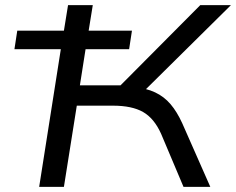

<svg xmlns="http://www.w3.org/2000/svg" viewBox="-20 -725 916 745"><path d="M132 0 216 -534H36L47 -606H228L244 -705H340L324 -606H492L481 -534H312L290 -394H468L418 -364L757 -705H876L520 -353L497 -388Q547 -383 582 -366.5Q617 -350 642 -320.5Q667 -291 687 -247L796 0H692L605 -206Q578 -266 535 -290.5Q492 -315 418 -315H278L228 0Z"/></svg>

Font: Nunito Sans 10pt Expanded
Style: Italic
Weight: 400
Width: 7
Italic angle: -9°
Designer: Vernon Adams
Foundry: Vernon Adams
Version: Version 3.101;gftools[0.9.27]